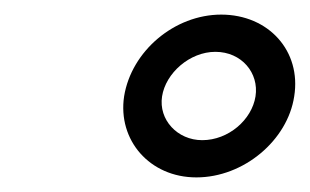

<svg xmlns="http://www.w3.org/2000/svg" viewBox="-20 -810 424 263"><path d="M150 -678C141 -618 185 -567 249 -567C314 -567 374 -618 383 -678C393 -740 348 -790 283 -790C219 -790 160 -740 150 -678ZM202 -678C207 -710 240 -739 275 -739C311 -739 335 -710 330 -678C325 -646 293 -618 257 -618C223 -618 197 -646 202 -678Z"/></svg>

Font: Ampere
Style: ExtIta
Weight: 400
Version: Version 1